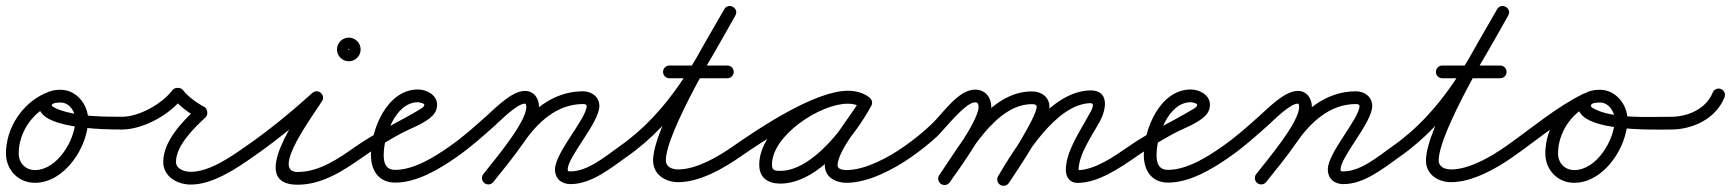

<svg xmlns="http://www.w3.org/2000/svg" viewBox="-31 -577 5707 633"><path d="M115.5 -268.5C40.5 -233.8 -11.3 -153.9 -11.3 -71.2C-11.3 -16.8 29.3 25.7 84.2 25.7C182.3 25.7 259.6 -93.2 259.6 -182.5C259.6 -232.4 220.9 -281 169 -281C141.7 -281 110.3 -274 100.2 -244.9C100.2 -244.9 100.2 -245 100.2 -245C100.2 -245 100.2 -245.1 100.2 -245.1C66.2 -149.9 323.5 -150.1 371 -150C382.6 -150 392 -159.4 392 -171C392 -182.6 382.6 -192 371 -192C305.1 -192.1 226.2 -192.7 163.7 -215.4C160.4 -216.6 137.8 -225.5 139.8 -230.9C139.8 -230.9 139.8 -231 139.8 -231C139.8 -231 139.8 -231.1 139.8 -231.1C142.5 -238.7 162.6 -239 169 -239C197.4 -239 217.6 -209.2 217.6 -182.5C217.6 -116.8 158.3 -16.3 84.2 -16.3C52.5 -16.3 30.7 -39.9 30.7 -71.2C30.7 -137.6 73 -202.5 133.2 -230.4C143.7 -235.3 148.3 -247.8 143.4 -258.3C138.5 -268.8 126.1 -273.4 115.5 -268.5Z M350 -171C350 -159.4 359.4 -150 371 -150C441.4 -150 530.1 -199.4 571.8 -255.5C575.2 -260 565.1 -262.3 555 -262.4C544.8 -262.4 534.7 -260.2 538.1 -255.6C557.6 -229 594.1 -202.2 623.5 -187.3C628.8 -184.6 629.9 -195.1 628.5 -205.4C627.1 -215.6 623.2 -225.5 618.8 -221.4C571.4 -177.8 507.2 -112 507.2 -43.2C507.2 5.8 554.2 31.5 598.2 31.5C669.6 31.5 746.9 -20.2 803.1 -59.8C812.6 -66.5 814.8 -79.6 808.2 -89.1C801.5 -98.6 788.4 -100.8 778.9 -94.2C731 -60.4 659.4 -10.5 598.2 -10.5C578.6 -10.5 549.2 -18.9 549.2 -43.2C549.2 -97.5 610.1 -156.4 647.2 -190.6C651.6 -194.6 653.1 -201.8 652.2 -208.6C651.3 -215.5 647.9 -222 642.5 -224.7C619.1 -236.6 587.5 -259.2 571.9 -280.4C568.6 -285 561.8 -287.3 555.1 -287.3C548.3 -287.4 541.5 -285.1 538.2 -280.5C504.3 -235.1 428.2 -192 371 -192C359.4 -192 350 -182.6 350 -171Z M802.9 -59.7C880.8 -113.5 956.9 -176.1 1027.1 -239.4C1036 -247.4 1031.1 -259.2 1022.5 -266.4C1013.9 -273.6 1001.4 -276.2 995.1 -266C955.6 -201.8 781.3 32 950 32C1031.7 32 1101.7 -14.5 1166.1 -59.8C1175.6 -66.5 1177.8 -79.6 1171.2 -89.1C1164.5 -98.6 1151.4 -100.8 1141.9 -94.2C1085.5 -54.4 1021.9 -10 950 -10C860.5 -10 1002.7 -198.2 1030.9 -244C1037.2 -254.2 1033.7 -264.9 1026.3 -271C1019 -277.1 1007.9 -278.6 998.9 -270.6C930.1 -208.5 855.4 -147 779.1 -94.3C769.5 -87.7 767.1 -74.6 773.7 -65.1C780.3 -55.5 793.4 -53.1 802.9 -59.7ZM1116 -414C1116 -412.6 1120.4 -417 1119 -417C1117.6 -417 1122 -412.6 1122 -414C1122 -415.4 1117.6 -411 1119 -411C1120.4 -411 1116 -415.4 1116 -414ZM1080 -414C1080 -392.5 1097.5 -375 1119 -375C1140.5 -375 1158 -392.5 1158 -414C1158 -435.5 1140.5 -453 1119 -453C1097.5 -453 1080 -435.5 1080 -414Z M1166 -59.8C1206.2 -87.8 1247.7 -113.7 1290.9 -136.9C1322.7 -153.9 1369.1 -169.5 1394.6 -195.2C1404.6 -205.2 1410 -217.7 1410 -232C1410 -264.1 1375.3 -282 1347 -282C1245.7 -282 1192 -151.9 1192 -66C1192 -15.5 1217.1 25 1272 25C1343.9 25 1418.5 -20 1475.1 -59.8C1484.6 -66.5 1486.8 -79.6 1480.2 -89.1C1473.5 -98.6 1460.4 -100.8 1450.9 -94.2C1402.2 -59.9 1334.3 -17 1272 -17C1241.2 -17 1234 -38.9 1234 -66C1234 -126.8 1272 -240 1347 -240C1351.3 -240 1368 -236 1368 -232C1368 -224.4 1358.6 -219.6 1353.1 -216.3C1282.7 -174 1210.3 -141.9 1142 -94.2C1132.5 -87.6 1130.1 -74.5 1136.8 -65C1143.4 -55.5 1156.5 -53.1 1166 -59.8Z M1445.7 -65C1452.3 -55.5 1465.4 -53.1 1475 -59.7C1519.4 -90.5 1559.7 -126.6 1600 -162.4C1618.7 -179.2 1673.3 -235.3 1699.7 -235.3C1704.1 -235.3 1704.1 -227.4 1704.1 -224.4C1704.1 -172.6 1597.9 -48.5 1562.4 -2.9C1555.3 6.3 1557 19.5 1566.1 26.6C1575.3 33.7 1588.5 32 1595.6 22.9C1639 -33 1746.1 -156.1 1746.1 -224.4C1746.1 -252 1729.8 -277.3 1699.7 -277.3C1656.1 -277.3 1602.5 -220.9 1572 -193.8C1533 -159.1 1494 -124 1451 -94.3C1441.5 -87.7 1439.1 -74.6 1445.7 -65ZM1595.4 23.1C1628.7 -18.7 1663.1 -60 1693.3 -104.1C1739.8 -172 1803.9 -234 1891.2 -234C1895.8 -234 1903.1 -233.4 1903.1 -227.5C1903.1 -186.5 1798.7 -73.8 1798.7 -18.6C1798.7 12.1 1820.1 30 1850 30C1918.6 30 1981.5 -21.8 2035.1 -59.9C2044.6 -66.6 2046.8 -79.7 2040.1 -89.1C2033.4 -98.6 2020.3 -100.8 2010.9 -94.1C1965.5 -62 1907.5 -12 1850 -12C1842.6 -12 1840.7 -11.6 1840.7 -18.6C1840.7 -60.7 1945 -172.8 1945 -227.5C1945 -257.9 1919.7 -276 1891.2 -276C1789.2 -276 1713.3 -207.8 1658.7 -127.9C1629.1 -84.6 1595.3 -44.1 1562.6 -3.1C1555.4 6 1556.8 19.2 1565.9 26.4C1575 33.6 1588.2 32.2 1595.4 23.1Z M2035 -59.8C2205.9 -179.1 2292.9 -348.2 2393.3 -525.7C2400.2 -537.8 2394.5 -549.1 2385.3 -554.3C2376.2 -559.4 2363.6 -558.5 2356.7 -546.3C2303.2 -451.7 2122.2 -155.6 2122.2 -48.3C2122.2 -1.5 2162.1 23.6 2205.3 23.6C2274.9 23.6 2353.8 -21.1 2409 -59.8C2418.5 -66.5 2420.9 -79.5 2414.2 -89C2407.5 -98.5 2394.5 -100.9 2385 -94.2C2337.4 -60.9 2265.5 -18.4 2205.3 -18.4C2185.9 -18.4 2164.2 -25.6 2164.2 -48.3C2164.2 -141.6 2345.9 -441.9 2393.3 -525.7C2400.2 -537.8 2394.5 -549.1 2385.3 -554.3C2376.2 -559.4 2363.6 -558.5 2356.7 -546.3C2259.7 -374.9 2176.1 -209.4 2011 -94.2C2001.5 -87.6 1999.1 -74.5 2005.8 -65C2012.4 -55.5 2025.5 -53.1 2035 -59.8ZM2176 -319C2239.7 -319 2303.3 -319 2367 -319C2378.6 -319 2388 -328.4 2388 -340C2388 -351.6 2378.6 -361 2367 -361C2303.3 -361 2239.7 -361 2176 -361C2164.4 -361 2155 -351.6 2155 -340C2155 -328.4 2164.4 -319 2176 -319Z M2379.8 -65C2386.4 -55.5 2399.5 -53.1 2409 -59.8C2483 -111.4 2673.1 -235.8 2764.6 -235.8C2779.6 -235.8 2795.4 -232.8 2807.8 -223.9C2818.6 -216.2 2830.1 -221.6 2836 -230.7C2841.8 -239.8 2842.1 -252.5 2830.5 -259.2C2808.2 -272.1 2789.7 -277.1 2763.3 -277.1C2650 -277.1 2472.1 -155.6 2472.1 -34.2C2472.1 9.6 2501 28.3 2541.7 28.3C2666.8 28.3 2787.3 -129 2841.4 -227.9C2848.1 -240.2 2842.3 -251.4 2833.1 -256.4C2823.9 -261.5 2811.3 -260.4 2804.6 -248.1C2770.3 -185.6 2688.3 -101.5 2688.3 -31.6C2688.3 8 2725.3 25.7 2760 25.7C2831.7 25.7 2916.8 -19.4 2974.1 -59.8C2983.6 -66.5 2985.8 -79.6 2979.2 -89.1C2972.5 -98.6 2959.4 -100.8 2949.9 -94.2C2900.1 -59 2822.4 -16.3 2760 -16.3C2750.5 -16.3 2730.3 -18.3 2730.3 -31.6C2730.3 -79.6 2814.3 -178.4 2841.4 -227.9C2848.1 -240.2 2842.3 -251.4 2833.1 -256.4C2823.9 -261.5 2811.3 -260.4 2804.6 -248.1C2759 -164.9 2648 -13.7 2541.7 -13.7C2523.9 -13.7 2514.1 -14.7 2514.1 -34.2C2514.1 -131.4 2674 -235.1 2763.3 -235.1C2782.5 -235.1 2793.7 -232 2809.5 -222.8C2821 -216.1 2832.1 -221.1 2837.6 -229.6C2843.1 -238.2 2843.1 -250.3 2832.2 -258.1C2812.6 -272.1 2788.5 -277.8 2764.6 -277.8C2655.7 -277.8 2471.8 -154.8 2385 -94.2C2375.5 -87.6 2373.1 -74.5 2379.8 -65Z M2944.8 -65C2951.4 -55.5 2964.5 -53.1 2974 -59.8C3003 -80 3030.8 -102 3056.9 -125.8C3080.9 -147.7 3150.6 -239.6 3183.6 -239.6C3193.5 -239.6 3195.2 -233.1 3195.2 -224C3195.2 -179.8 3093.9 -40.3 3065.8 0C3059.1 9.5 3061.5 22.6 3071 29.2C3080.5 35.9 3093.6 33.5 3100.2 24C3135.8 -27 3237.2 -164.3 3237.2 -224C3237.2 -256.3 3217.3 -281.6 3183.6 -281.6C3128.8 -281.6 3078.2 -204.1 3042.2 -169.5C3013.5 -142 2982.6 -117 2950 -94.2C2940.5 -87.6 2938.1 -74.5 2944.8 -65ZM3100.2 24C3162.4 -65.1 3249.7 -233.6 3371.1 -233.6C3377.1 -233.6 3386.8 -232.9 3386.8 -225.1C3386.8 -190.6 3285.2 -35.5 3260.4 2.5C3254.1 12.2 3256.8 25.3 3266.5 31.6C3276.2 37.9 3289.3 35.2 3295.6 25.5C3329.3 -26.3 3428.8 -169 3428.8 -225.1C3428.8 -257.9 3401.4 -275.6 3371.1 -275.6C3228.6 -275.6 3137.7 -103.2 3065.8 0C3059.1 9.5 3061.5 22.6 3071 29.2C3080.5 35.9 3093.6 33.5 3100.2 24ZM3266.9 32.6C3276.8 38.5 3289.7 35.3 3295.7 25.3C3346.3 -59.5 3449 -232.8 3562.7 -236.9C3583.4 -237.6 3564.4 -208.5 3558.7 -197.9C3529.7 -144 3482.9 -78.1 3482.9 -16.1C3482.9 7 3496.3 26 3521 26C3589.4 26 3659.9 -22.6 3713.9 -59.7C3723.5 -66.3 3725.9 -79.3 3719.3 -88.9C3712.7 -98.5 3699.7 -100.9 3690.1 -94.3C3644.5 -62.9 3579.2 -16 3521 -16C3520.4 -16 3523 -15 3523.7 -14.4C3526.1 -12.3 3524.9 -10.2 3524.9 -16.1C3524.9 -68.9 3570.6 -131.2 3595.7 -178.1C3617.2 -218.1 3626.8 -281.2 3561.3 -278.9C3427.6 -274.1 3319.8 -97.1 3259.6 3.8C3253.7 13.7 3256.9 26.6 3266.9 32.6Z M3714 -59.8C3754.2 -87.8 3795.7 -113.7 3838.9 -136.9C3870.7 -153.9 3917.1 -169.5 3942.6 -195.2C3952.6 -205.2 3958 -217.7 3958 -232C3958 -264.1 3923.3 -282 3895 -282C3793.7 -282 3740 -151.9 3740 -66C3740 -15.5 3765.1 25 3820 25C3891.9 25 3966.5 -20 4023.1 -59.8C4032.6 -66.5 4034.8 -79.6 4028.2 -89.1C4021.5 -98.6 4008.4 -100.8 3998.9 -94.2C3950.2 -59.9 3882.3 -17 3820 -17C3789.2 -17 3782 -38.9 3782 -66C3782 -126.8 3820 -240 3895 -240C3899.3 -240 3916 -236 3916 -232C3916 -224.4 3906.6 -219.6 3901.1 -216.3C3830.7 -174 3758.3 -141.9 3690 -94.2C3680.5 -87.6 3678.1 -74.5 3684.8 -65C3691.4 -55.5 3704.5 -53.1 3714 -59.8Z M3993.7 -65C4000.3 -55.5 4013.4 -53.1 4023 -59.7C4067.4 -90.5 4107.7 -126.6 4148 -162.4C4166.7 -179.2 4221.3 -235.3 4247.7 -235.3C4252.1 -235.3 4252.1 -227.4 4252.1 -224.4C4252.1 -172.6 4145.9 -48.5 4110.4 -2.9C4103.3 6.3 4105 19.5 4114.1 26.6C4123.3 33.7 4136.5 32 4143.6 22.9C4187 -33 4294.1 -156.1 4294.1 -224.4C4294.1 -252 4277.8 -277.3 4247.7 -277.3C4204.1 -277.3 4150.5 -220.9 4120 -193.8C4081 -159.1 4042 -124 3999 -94.3C3989.5 -87.7 3987.1 -74.6 3993.7 -65ZM4143.4 23.1C4176.7 -18.7 4211.1 -60 4241.3 -104.1C4287.8 -172 4351.9 -234 4439.2 -234C4443.8 -234 4451.1 -233.4 4451.1 -227.5C4451.1 -186.5 4346.7 -73.8 4346.7 -18.6C4346.7 12.1 4368.1 30 4398 30C4466.6 30 4529.5 -21.8 4583.1 -59.9C4592.6 -66.6 4594.8 -79.7 4588.1 -89.1C4581.4 -98.6 4568.3 -100.8 4558.9 -94.1C4513.5 -62 4455.5 -12 4398 -12C4390.6 -12 4388.7 -11.6 4388.7 -18.6C4388.7 -60.7 4493 -172.8 4493 -227.5C4493 -257.9 4467.7 -276 4439.2 -276C4337.2 -276 4261.3 -207.8 4206.7 -127.9C4177.1 -84.6 4143.3 -44.1 4110.6 -3.1C4103.4 6 4104.8 19.2 4113.9 26.4C4123 33.6 4136.2 32.2 4143.4 23.1Z M4583 -59.8C4753.9 -179.1 4840.9 -348.2 4941.3 -525.7C4948.2 -537.8 4942.5 -549.1 4933.3 -554.3C4924.2 -559.4 4911.6 -558.5 4904.7 -546.3C4851.2 -451.7 4670.2 -155.6 4670.2 -48.3C4670.2 -1.5 4710.1 23.6 4753.3 23.6C4822.9 23.6 4901.8 -21.1 4957 -59.8C4966.5 -66.5 4968.9 -79.5 4962.2 -89C4955.5 -98.5 4942.5 -100.9 4933 -94.2C4885.4 -60.9 4813.5 -18.4 4753.3 -18.4C4733.9 -18.4 4712.2 -25.6 4712.2 -48.3C4712.2 -141.6 4893.9 -441.9 4941.3 -525.7C4948.2 -537.8 4942.5 -549.1 4933.3 -554.3C4924.2 -559.4 4911.6 -558.5 4904.7 -546.3C4807.7 -374.9 4724.1 -209.4 4559 -94.2C4549.5 -87.6 4547.1 -74.5 4553.8 -65C4560.4 -55.5 4573.5 -53.1 4583 -59.8ZM4724 -319C4787.7 -319 4851.3 -319 4915 -319C4926.6 -319 4936 -328.4 4936 -340C4936 -351.6 4926.6 -361 4915 -361C4851.3 -361 4787.7 -361 4724 -361C4712.4 -361 4703 -351.6 4703 -340C4703 -328.4 4712.4 -319 4724 -319Z M4927.8 -65C4934.4 -55.5 4947.5 -53.1 4957 -59.8C5038.4 -116.5 5119.7 -187.2 5208.6 -230.6C5219 -235.7 5223.3 -248.3 5218.2 -258.7C5213.1 -269.1 5200.6 -273.4 5190.2 -268.3C5099.1 -223.9 5016.2 -152.3 4933 -94.2C4923.5 -87.6 4921.1 -74.5 4927.8 -65ZM5190.5 -268.5C5115.5 -233.8 5063.7 -153.9 5063.7 -71.2C5063.7 -16.8 5104.3 25.7 5159.2 25.7C5257.3 25.7 5334.6 -93.2 5334.6 -182.5C5334.6 -232.4 5295.9 -281 5244 -281C5216.7 -281 5185.3 -274 5175.2 -244.9C5175.2 -244.9 5175.2 -245 5175.2 -245C5175.2 -245 5175.2 -245.1 5175.2 -245.1C5137.3 -138.8 5429.3 -150 5476 -150C5487.6 -150 5497 -159.4 5497 -171C5497 -182.6 5487.6 -192 5476 -192C5406 -192.1 5287.6 -184.4 5224 -218.7C5218.9 -221.4 5212.5 -224.5 5214.8 -230.9C5214.8 -230.9 5214.8 -231 5214.8 -231C5214.8 -231 5214.8 -231.1 5214.8 -231.1C5217.5 -238.7 5237.6 -239 5244 -239C5272.4 -239 5292.6 -209.2 5292.6 -182.5C5292.6 -116.8 5233.3 -16.3 5159.2 -16.3C5127.5 -16.3 5105.7 -39.9 5105.7 -71.2C5105.7 -137.6 5148 -202.5 5208.2 -230.4C5218.7 -235.3 5223.3 -247.8 5218.4 -258.3C5213.5 -268.8 5201.1 -273.4 5190.5 -268.5Z M5455 -171.3C5454.9 -159.7 5464.1 -150.1 5475.7 -150C5548.6 -149.1 5626.4 -185.3 5654.5 -256.3C5658.8 -267.1 5653.5 -279.3 5642.7 -283.5C5631.9 -287.8 5619.7 -282.5 5615.5 -271.7C5593.9 -217.2 5531.4 -191.3 5476.3 -192C5464.7 -192.1 5455.1 -182.9 5455 -171.3Z"/></svg>

Font: FRB American Cursive Guidelines Arrows Medium
Style: Italic
Weight: 500
Italic angle: -25°
Version: Version 2.0;Modular Font Editor K font №1